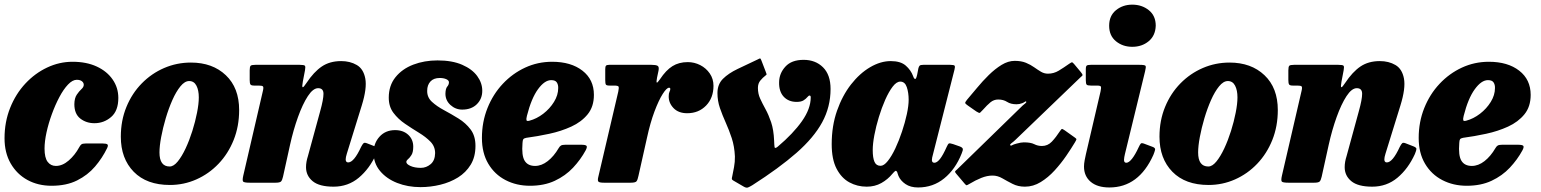

<svg xmlns="http://www.w3.org/2000/svg" viewBox="-24 -806 6796 847"><path d="M498 -374Q498 -317 466.2 -289.8Q434.5 -262.5 392.5 -262.5Q356.5 -262.5 330.2 -283Q304 -303.5 304 -346.5Q304.5 -373.5 314.8 -388.5Q325 -403.5 335.2 -412.8Q345.5 -422 345.5 -432Q345.5 -441 337.5 -447.5Q329.5 -454 314.5 -454Q296 -454 276 -433Q256 -412 237.8 -377.5Q219.5 -343 204.8 -302.5Q190 -262 181.2 -222Q172.5 -182 172.5 -150.5Q172.5 -110 186.2 -92Q200 -74 222.5 -74Q251.5 -74 279 -97.8Q306.5 -121.5 325.5 -156.5Q330 -165 335 -169Q340 -173 354 -173H429.5Q445 -173 449.8 -169Q454.5 -165 448.5 -152.5Q427.5 -109 395.2 -71.2Q363 -33.5 316 -10Q269 13.5 203.5 13.5Q144 13.5 97.2 -12Q50.5 -37.5 23.2 -84.8Q-4 -132 -4 -196Q-4 -268.5 20.8 -330.2Q45.5 -392 88 -437.5Q130.5 -483 184.2 -508.2Q238 -533.5 296 -533.5Q357.5 -533.5 402.8 -512.5Q448 -491.5 473 -455.2Q498 -419 498 -374Z M509 -203Q509 -274.5 533.8 -334.5Q558.5 -394.5 601.5 -438.2Q644.5 -482 700.2 -506Q756 -530 818 -530Q913.5 -530 972.2 -474.2Q1031 -418.5 1031 -320.5Q1031 -249 1006.8 -188.5Q982.5 -128 940 -83.5Q897.5 -39 842.2 -14.5Q787 10 725.5 10Q623 10 566 -48.2Q509 -106.5 509 -203ZM679.5 -133.5Q679.5 -71.5 724.5 -71.5Q742 -71.5 760 -93.5Q778 -115.5 794.8 -151.2Q811.5 -187 824.5 -228.2Q837.5 -269.5 845.2 -308.8Q853 -348 853 -376.5Q853 -408 842.5 -428.2Q832 -448.5 810.5 -448.5Q791 -448.5 772 -425.2Q753 -402 736.5 -364.8Q720 -327.5 707.2 -284.5Q694.5 -241.5 687 -201.5Q679.5 -161.5 679.5 -133.5Z M1102.5 -520H1298.5Q1317.5 -520 1321 -516Q1324.5 -512 1321.5 -496L1312 -446.5Q1307.5 -422.5 1311.2 -421.2Q1315 -420 1328 -440Q1360.5 -489 1395.8 -512.8Q1431 -536.5 1481 -536.5Q1520.5 -536.5 1550 -519.2Q1579.5 -502 1587.5 -459.5Q1595.5 -417 1572 -341L1506 -128Q1501 -112 1501 -103Q1501 -89.5 1512 -89.5Q1537.5 -89.5 1569 -158Q1575.5 -170.5 1579.8 -174.2Q1584 -178 1594.5 -174L1630.5 -160Q1642.5 -155 1642.5 -149Q1642.5 -143 1635.5 -126Q1606 -61.5 1558.8 -22Q1511.5 17.5 1447.5 17.5Q1384.5 17.5 1355.2 -6.8Q1326 -31 1326 -68.5Q1326 -80.5 1328.2 -93Q1330.5 -105.5 1334 -116L1388.5 -315.5Q1403 -367.5 1403 -392.2Q1403 -417 1379.5 -417Q1357 -417 1334 -381.8Q1311 -346.5 1290.5 -289.5Q1270 -232.5 1255.5 -167L1224.5 -26.5Q1221 -11 1215.8 -5.5Q1210.5 0 1191.5 0H1078Q1052.5 0 1048.5 -5.2Q1044.5 -10.5 1049 -30.5L1136 -406Q1139.5 -421 1136 -424.8Q1132.5 -428.5 1117 -428.5H1097Q1084 -428.5 1080.8 -433.5Q1077.5 -438.5 1077.5 -453V-495.5Q1077.5 -512 1081.8 -516Q1086 -520 1102.5 -520Z M1895.5 -130.5Q1895.5 -160 1875 -181Q1854.5 -202 1824 -220.5Q1793.5 -239 1763 -259.8Q1732.5 -280.5 1711.8 -308Q1691 -335.5 1691 -375Q1691 -428.5 1720.5 -465.2Q1750 -502 1799 -520.8Q1848 -539.5 1906 -539.5Q1971 -539.5 2015 -520.2Q2059 -501 2081.2 -470.5Q2103.5 -440 2103.5 -405.5Q2103.5 -370 2079.5 -346.2Q2055.5 -322.5 2015 -322.5Q1985.5 -322.5 1963.2 -342.8Q1941 -363 1941 -392.5Q1941.5 -415.5 1949 -424Q1956.5 -432.5 1956.5 -443Q1956.5 -451.5 1944.5 -456.8Q1932.5 -462 1916 -462Q1889 -462 1874.8 -446.5Q1860.5 -431 1860.5 -405.5Q1860 -376.5 1881.5 -356.8Q1903 -337 1934.8 -320Q1966.5 -303 1998.5 -283.2Q2030.5 -263.5 2052 -235Q2073.5 -206.5 2073.5 -162.5Q2073.5 -114 2052.5 -79.5Q2031.5 -45 1996.5 -23.2Q1961.5 -1.5 1918.2 9Q1875 19.5 1831 19.5Q1775 19.5 1728 1Q1681 -17.5 1652.5 -51.8Q1624 -86 1624 -132.5Q1624 -174 1650.2 -203Q1676.5 -232 1719 -232Q1754.5 -232 1776.8 -211.5Q1799 -191 1799 -159Q1799 -134.5 1791.2 -122.2Q1783.5 -110 1776 -103.8Q1768.5 -97.5 1768.5 -91.5Q1768.5 -82 1787 -73.8Q1805.5 -65.5 1832.5 -65.5Q1856.5 -65.5 1875.8 -81.8Q1895 -98 1895.5 -130.5Z M2102 -197.5Q2102 -268 2126.5 -329.2Q2151 -390.5 2194 -436.2Q2237 -482 2292.8 -507.8Q2348.5 -533.5 2411.5 -533.5Q2495 -533.5 2545.5 -494.2Q2596 -455 2596 -387.5Q2596 -335.5 2568.5 -301.8Q2541 -268 2496.2 -247.5Q2451.5 -227 2399.2 -215.8Q2347 -204.5 2297.5 -198Q2287.5 -196 2284.5 -191.8Q2281.5 -187.5 2281 -175Q2276.5 -119.5 2290.5 -96.8Q2304.5 -74 2336.5 -74Q2365 -74 2392.2 -95.2Q2419.5 -116.5 2440.5 -152.5Q2445 -160.5 2450.8 -164Q2456.5 -167.5 2470.5 -167.5H2539.5Q2559.5 -167.5 2563.5 -162.5Q2567.5 -157.5 2559.5 -142.5Q2537.5 -102 2504 -66.2Q2470.5 -30.5 2423.5 -8.5Q2376.5 13.5 2314 13.5Q2254.5 13.5 2206.2 -11.5Q2158 -36.5 2130 -83.8Q2102 -131 2102 -197.5ZM2311.5 -273.5Q2343.5 -282 2372.5 -304.2Q2401.5 -326.5 2420 -356.5Q2438.5 -386.5 2438.5 -417.5Q2439 -432 2432.5 -442.2Q2426 -452.5 2407.5 -452.5Q2378.5 -452.5 2349.2 -412.2Q2320 -372 2300.5 -295Q2297 -281 2298.5 -275.8Q2300 -270.5 2311.5 -273.5Z M2663.5 -520H2850.5Q2869 -520 2876.8 -515.8Q2884.5 -511.5 2881 -494L2874.5 -463.5Q2871 -445 2873.2 -442Q2875.5 -439 2887.5 -456.5Q2914 -496.5 2942.5 -514.2Q2971 -532 3010 -532Q3039 -532 3065 -518.8Q3091 -505.5 3107.2 -481.8Q3123.5 -458 3123.5 -427.5Q3123.5 -374 3090.8 -340.2Q3058 -306.5 3007.5 -306.5Q2969 -306.5 2947.2 -329.2Q2925.5 -352 2926 -381.5Q2926 -394.5 2929.5 -401.2Q2933 -408 2933 -413.5Q2933 -419 2927.5 -419Q2917 -419 2899.5 -391.5Q2882 -364 2863.2 -314.2Q2844.5 -264.5 2830 -197.5L2792.5 -30Q2789 -13 2784.2 -6.5Q2779.5 0 2758 0H2640.5Q2621 0 2616.2 -4.5Q2611.5 -9 2615 -24L2703.5 -402Q2707 -419 2704.8 -423.8Q2702.5 -428.5 2685 -428.5H2665Q2651.5 -428.5 2648.8 -433Q2646 -437.5 2646 -453V-501Q2646 -512 2649.2 -516Q2652.5 -520 2663.5 -520Z M3490.5 -356.5Q3454.5 -356.5 3433.2 -379.5Q3412 -402.5 3413 -443.5Q3413.5 -482.5 3440.8 -512.2Q3468 -542 3521 -542Q3573.5 -542 3606.8 -509Q3640 -476 3640 -413.5Q3640 -334.5 3603 -266.5Q3566 -198.5 3489.5 -131.5Q3413 -64.5 3295 11Q3283.5 18 3275.8 21Q3268 24 3256.5 17L3211 -9.5Q3205 -13 3204.5 -16.2Q3204 -19.5 3206.5 -29.5Q3210 -46.5 3214.2 -69Q3218.5 -91.5 3218 -116Q3216 -160.5 3204 -196.8Q3192 -233 3177.5 -265.2Q3163 -297.5 3152 -329.2Q3141 -361 3141 -395.5Q3141 -434 3165.2 -458.2Q3189.5 -482.5 3230 -501.8Q3270.5 -521 3319 -544Q3327 -548.5 3329.2 -548.2Q3331.5 -548 3335 -539L3354 -489.5Q3357.5 -481.5 3357.8 -478.8Q3358 -476 3351.5 -471.5Q3341.5 -464 3330.5 -451Q3319.5 -438 3319.5 -418Q3319.5 -392.5 3329.5 -370.8Q3339.5 -349 3353 -324.5Q3366.5 -300 3377.8 -266.8Q3389 -233.5 3391 -185.5Q3391.5 -176.5 3391.8 -168.8Q3392 -161 3393 -156.5Q3395 -149 3407.5 -159.5Q3475 -216.5 3513.8 -271.5Q3552.5 -326.5 3552.5 -376.5Q3552.5 -384.5 3547.5 -384.5Q3543 -384.5 3537.5 -377.5Q3532 -370.5 3521.2 -363.5Q3510.5 -356.5 3490.5 -356.5Z M4218 -128Q4190.5 -59 4141.2 -19Q4092 21 4026 21Q3992.5 21 3970.5 6Q3948.5 -9 3939.5 -30Q3937.5 -36 3936.2 -39.5Q3935 -43 3934 -46.5Q3930 -54 3926 -52Q3922 -50 3913 -39.5Q3892.5 -14.5 3864 1.5Q3835.5 17.5 3799.5 17.5Q3758 17.5 3723 -1.5Q3688 -20.5 3666.5 -61.8Q3645 -103 3645 -170Q3645 -250.5 3668.5 -317.5Q3692 -384.5 3730.2 -433.5Q3768.5 -482.5 3814.5 -509.5Q3860.5 -536.5 3905.5 -536.5Q3949 -536.5 3971.8 -516.5Q3994.5 -496.5 4004 -470.5Q4008 -458.5 4012.8 -457.5Q4017.5 -456.5 4022 -476.5L4027.5 -505Q4029.5 -513 4033.2 -516.5Q4037 -520 4049 -520H4168Q4185 -520 4187.5 -515.8Q4190 -511.5 4186.5 -498L4091 -122Q4089.5 -117.5 4088.2 -110.8Q4087 -104 4087 -100.5Q4087 -88 4098 -88Q4109.5 -88 4122.8 -104.8Q4136 -121.5 4152.5 -158.5Q4158 -171 4162 -173Q4166 -175 4180 -170.5L4210 -160Q4221.5 -155.5 4223.2 -149.8Q4225 -144 4218 -128ZM3984.5 -366Q3984.5 -397.5 3976.2 -421.8Q3968 -446 3947.5 -446Q3931 -446 3914 -423.8Q3897 -401.5 3881.2 -366Q3865.5 -330.5 3853 -289.5Q3840.5 -248.5 3833.2 -210Q3826 -171.5 3826 -144Q3826 -109.5 3833.8 -92Q3841.5 -74.5 3860.5 -74.5Q3875.5 -74.5 3892.5 -95.8Q3909.5 -117 3925.8 -151.5Q3942 -186 3955.2 -225.8Q3968.5 -265.5 3976.5 -302.5Q3984.5 -339.5 3984.5 -366Z M4242 -366Q4262 -389 4286.2 -418.5Q4310.5 -448 4338 -475Q4365.5 -502 4394.5 -519.8Q4423.5 -537.5 4452.5 -537.5Q4481.5 -537.5 4502 -529Q4522.5 -520.5 4538.2 -509.2Q4554 -498 4568.2 -489.5Q4582.5 -481 4599 -481Q4624.5 -481 4646.5 -494.2Q4668.5 -507.5 4692.5 -524.5Q4701.5 -530.5 4704.2 -531.2Q4707 -532 4714 -524L4744 -488Q4752 -478 4751.8 -475Q4751.5 -472 4741 -463.5L4456.5 -190Q4445.5 -179.5 4438.2 -174.5Q4431 -169.5 4432.5 -166Q4434 -161.5 4440.5 -165.2Q4447 -169 4460.5 -172.5Q4480 -178 4492.5 -178Q4523 -178 4538.5 -170Q4554 -162 4572.5 -162Q4598 -162 4616.2 -181.2Q4634.5 -200.5 4653 -229Q4659 -238 4661.8 -237.2Q4664.5 -236.5 4673 -231L4716.5 -200Q4725 -194.5 4724.5 -191.2Q4724 -188 4718 -178Q4702.5 -152 4679.8 -118.8Q4657 -85.5 4628.5 -54.2Q4600 -23 4567 -2.8Q4534 17.5 4497.5 17.5Q4467 17.5 4443 5.2Q4419 -7 4398 -19.2Q4377 -31.5 4354.5 -31.5Q4330.5 -31.5 4305 -21.2Q4279.5 -11 4253 5Q4243 11 4240.2 11.2Q4237.5 11.5 4230.5 3L4194.5 -39.5Q4188.5 -46.5 4189.2 -49.2Q4190 -52 4197.5 -58L4487 -340Q4493.5 -346 4499.2 -350.2Q4505 -354.5 4503 -357.5Q4501.5 -360.5 4497.5 -357.2Q4493.5 -354 4486 -351Q4473.5 -346 4460.5 -346Q4435 -346 4418.8 -356.5Q4402.5 -367 4379.5 -367Q4360.5 -367 4345.5 -354.8Q4330.5 -342.5 4312 -321.5Q4302.5 -311 4299.2 -308.5Q4296 -306 4283.5 -314L4245.5 -340.5Q4234.5 -348 4234 -351.8Q4233.5 -355.5 4242 -366Z M4869 -692.5Q4869 -736.5 4899 -761Q4929 -785.5 4971 -785.5Q5013.5 -785.5 5044 -761Q5074.5 -736.5 5074.5 -692.5Q5073 -648.5 5043.2 -624Q5013.5 -599.5 4971 -599.5Q4929 -599.5 4899 -624Q4869 -648.5 4869 -692.5ZM5027.5 -491.5 4938.5 -126Q4937 -121.5 4935.8 -113Q4934.5 -104.5 4934.5 -101Q4934.5 -88 4944.5 -88Q4956 -88 4970 -105.8Q4984 -123.5 4999 -156Q5005 -169 5008.8 -172.8Q5012.5 -176.5 5025 -171.5L5061 -158Q5073.5 -153.5 5071.5 -144.8Q5069.5 -136 5064 -122.5Q4999.5 21 4870 21Q4817 21 4787.5 -4Q4758 -29 4758 -71.5Q4758 -83.5 4761 -99.5Q4764 -115.5 4766.5 -126L4831 -402.5Q4834.5 -419 4832.5 -423.8Q4830.5 -428.5 4815 -428.5H4788.5Q4773.5 -428.5 4769.8 -432.5Q4766 -436.5 4766 -452V-500.5Q4766 -514 4770.5 -517Q4775 -520 4788 -520H5003Q5026.5 -520 5029.5 -515.5Q5032.5 -511 5027.5 -491.5Z M5091 -203Q5091 -274.5 5115.8 -334.5Q5140.5 -394.5 5183.5 -438.2Q5226.5 -482 5282.2 -506Q5338 -530 5400 -530Q5495.5 -530 5554.2 -474.2Q5613 -418.5 5613 -320.5Q5613 -249 5588.8 -188.5Q5564.5 -128 5522 -83.5Q5479.5 -39 5424.2 -14.5Q5369 10 5307.5 10Q5205 10 5148 -48.2Q5091 -106.5 5091 -203ZM5261.5 -133.5Q5261.5 -71.5 5306.5 -71.5Q5324 -71.5 5342 -93.5Q5360 -115.5 5376.8 -151.2Q5393.5 -187 5406.5 -228.2Q5419.5 -269.5 5427.2 -308.8Q5435 -348 5435 -376.5Q5435 -408 5424.5 -428.2Q5414 -448.5 5392.5 -448.5Q5373 -448.5 5354 -425.2Q5335 -402 5318.5 -364.8Q5302 -327.5 5289.2 -284.5Q5276.5 -241.5 5269 -201.5Q5261.5 -161.5 5261.5 -133.5Z M5684.5 -520H5880.5Q5899.5 -520 5903 -516Q5906.5 -512 5903.5 -496L5894 -446.5Q5889.5 -422.5 5893.2 -421.2Q5897 -420 5910 -440Q5942.5 -489 5977.8 -512.8Q6013 -536.5 6063 -536.5Q6102.5 -536.5 6132 -519.2Q6161.5 -502 6169.5 -459.5Q6177.5 -417 6154 -341L6088 -128Q6083 -112 6083 -103Q6083 -89.5 6094 -89.5Q6119.5 -89.5 6151 -158Q6157.5 -170.5 6161.8 -174.2Q6166 -178 6176.5 -174L6212.5 -160Q6224.5 -155 6224.5 -149Q6224.5 -143 6217.5 -126Q6188 -61.5 6140.8 -22Q6093.5 17.5 6029.5 17.5Q5966.5 17.5 5937.2 -6.8Q5908 -31 5908 -68.5Q5908 -80.5 5910.2 -93Q5912.5 -105.5 5916 -116L5970.5 -315.5Q5985 -367.5 5985 -392.2Q5985 -417 5961.5 -417Q5939 -417 5916 -381.8Q5893 -346.5 5872.5 -289.5Q5852 -232.5 5837.5 -167L5806.5 -26.5Q5803 -11 5797.8 -5.5Q5792.5 0 5773.5 0H5660Q5634.5 0 5630.5 -5.2Q5626.5 -10.5 5631 -30.5L5718 -406Q5721.5 -421 5718 -424.8Q5714.5 -428.5 5699 -428.5H5679Q5666 -428.5 5662.8 -433.5Q5659.5 -438.5 5659.5 -453V-495.5Q5659.5 -512 5663.8 -516Q5668 -520 5684.5 -520Z M6234.5 -197.5Q6234.5 -268 6259 -329.2Q6283.5 -390.5 6326.5 -436.2Q6369.5 -482 6425.2 -507.8Q6481 -533.5 6544 -533.5Q6627.5 -533.5 6678 -494.2Q6728.5 -455 6728.5 -387.5Q6728.5 -335.5 6701 -301.8Q6673.5 -268 6628.8 -247.5Q6584 -227 6531.8 -215.8Q6479.5 -204.5 6430 -198Q6420 -196 6417 -191.8Q6414 -187.5 6413.5 -175Q6409 -119.5 6423 -96.8Q6437 -74 6469 -74Q6497.5 -74 6524.8 -95.2Q6552 -116.5 6573 -152.5Q6577.5 -160.5 6583.2 -164Q6589 -167.5 6603 -167.5H6672Q6692 -167.5 6696 -162.5Q6700 -157.5 6692 -142.5Q6670 -102 6636.5 -66.2Q6603 -30.5 6556 -8.5Q6509 13.5 6446.5 13.5Q6387 13.5 6338.8 -11.5Q6290.5 -36.5 6262.5 -83.8Q6234.5 -131 6234.5 -197.5ZM6444 -273.5Q6476 -282 6505 -304.2Q6534 -326.5 6552.5 -356.5Q6571 -386.5 6571 -417.5Q6571.5 -432 6565 -442.2Q6558.5 -452.5 6540 -452.5Q6511 -452.5 6481.8 -412.2Q6452.5 -372 6433 -295Q6429.5 -281 6431 -275.8Q6432.5 -270.5 6444 -273.5Z"/></svg>

Font: Besley* Narrow Heavy
Style: Italic
Weight: 800
Width: 4
Italic angle: -13°
Designer: Owen Earl
Foundry: indestructible type*
Version: Version 3.000; ttfautohint (v1.8.3)